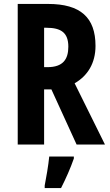

<svg xmlns="http://www.w3.org/2000/svg" viewBox="-20 -734 557 975"><path d="M224 -714H70V0H204V-280H241L369 0H513L359 -311C425 -349 465 -413 465 -501C465 -645 389 -714 224 -714ZM216 -593C290 -593 327 -568 327 -497C327 -433 300 -393 221 -393H204V-593ZM355 71V61H230C226 104 214 173 207 208V221H290C314 174 338 120 355 71Z"/></svg>

Font: Noto Sans Malayalam ExtraCondensed
Style: Bold
Weight: 700
Width: 2
Designer: Jelle Bosma - Monotype Design Team
Foundry: Monotype Imaging Inc.
Version: Version 2.104